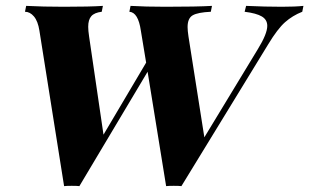

<svg xmlns="http://www.w3.org/2000/svg" viewBox="-20 -628 1052 653"><path d="M1012 -608 1008 -588Q975 -575 949.5 -552.5Q924 -530 892 -477L597 5Q589 4 571 4Q554 4 545 5L482 -384L250 5Q242 4 224 4Q207 4 198 5L114 -524Q109 -556 95.5 -572Q82 -588 65 -588L69 -608Q126 -605 197 -605Q286 -605 330 -608L326 -588Q301 -585 290.5 -573Q280 -561 280 -537Q280 -524 283 -504L332 -170L477 -415L459 -524Q450 -586 420 -588L424 -608Q474 -605 543 -605Q650 -605 701 -608L697 -588Q653 -586 635.5 -576Q618 -566 618 -536Q618 -524 621 -504L675 -161L857 -461Q889 -513 889 -540Q889 -561 870.5 -572Q852 -583 812 -588L817 -608Q882 -605 938 -605Q984 -605 1012 -608Z"/></svg>

Font: Playfair Display SC
Style: Bold Italic
Weight: 700
Italic angle: -14°
Designer: Claus Eggers Sørensen
Foundry: Claus Eggers Sørensen
Version: Version 1.200; ttfautohint (v1.6)